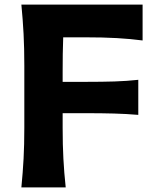

<svg xmlns="http://www.w3.org/2000/svg" viewBox="-20 -809 681 829"><path d="M72.3 0Q78.6 -64 81.8 -123.8Q85 -183.6 85 -257.8V-524.9Q85 -601.1 81.8 -662.4Q78.6 -723.6 72.3 -789.1H595.7V-634.3Q543.9 -641.1 484.9 -644.5Q425.8 -647.9 345.7 -647.9H252.9Q251.5 -612.3 251 -575.9Q250.5 -539.6 250.5 -498.5V-455.6H349.6Q422.4 -455.6 475.1 -457.3Q527.8 -459 577.1 -464.4V-313Q524.9 -317.4 472.4 -318.8Q419.9 -320.3 348.6 -320.3H250.5V-257.8Q250.5 -183.6 253.7 -123.8Q256.8 -64 263.7 0Z"/></svg>

Font: Pinar-FD Bold
Style: Regular
Weight: 700
Designer: Amin Abedi
Version: Version 3.000